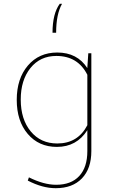

<svg xmlns="http://www.w3.org/2000/svg" viewBox="-20 -762 607 1009"><path d="M256 -590Q256 -690 294 -742H306Q275 -687 275 -590ZM279 10Q184 10 126 -58Q68 -126 68 -237Q68 -349 126.5 -417.5Q185 -486 281 -486Q386 -486 439 -404V-408L444 -482H460V32Q460 124 410.5 175.5Q361 227 273 227Q203 227 126 187L132 170Q210 209 275 209Q354 209 396.5 163Q439 117 439 32V-78Q383 10 279 10ZM89 -239Q89 -135 141.5 -71.5Q194 -8 281 -8Q389 -8 439 -104V-369Q389 -468 276 -468Q191 -468 140 -404.5Q89 -341 89 -239Z"/></svg>

Font: Cantarell Thin
Style: Regular
Weight: 100
Designer: Dave Crossland, Nikolaus Waxweiler, Florian Fecher, Jacques Le Bailly, Eben Sorkin, Alexei Vanyashin, Alexios Zavras, Em
Version: Version 0.303